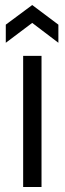

<svg xmlns="http://www.w3.org/2000/svg" viewBox="-20 -743 257 763"><path d="M72 0V-521H145V0ZM3 -573V-645L108 -723L212 -645V-573L108 -652Z"/></svg>

Font: Bricolage Grotesque SemiCondensed Light
Style: Regular
Weight: 300
Width: 4
Designer: Mathieu Triay
Foundry: Atelier Triay
Version: Version 1.000;gftools[0.9.30]